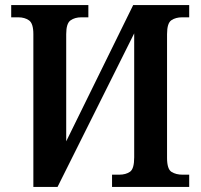

<svg xmlns="http://www.w3.org/2000/svg" viewBox="-20 -734 791 754"><path d="M111 -600Q111 -642 94 -654Q77 -666 52 -666H24V-714H327V-666H299Q274 -666 257 -654Q240 -642 240 -600V-179L503 -714H723V-666H695Q670 -666 653 -654.5Q636 -643 636 -600V-114Q636 -70 653.5 -59Q671 -48 697 -48H723V0H420V-48H448Q474 -48 490.5 -59.5Q507 -71 507 -116V-603L206 0H111Z"/></svg>

Font: Noto Serif SemiCondensed SemiBold
Style: Regular
Weight: 600
Width: 4
Designer: Monotype Design Team
Foundry: Monotype Imaging Inc.
Version: Version 2.013; ttfautohint (v1.8.4.7-5d5b)